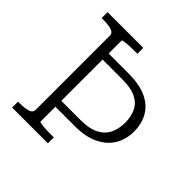

<svg xmlns="http://www.w3.org/2000/svg" viewBox="-186 -860 1010 1010"><g transform="rotate(45 319.0 -355.0)"><path d="M316 -710H50V-666H61Q98 -666 122 -659Q146 -652 146 -630V-80Q146 -58 122 -51Q98 -44 61 -44H50V0H316V-44H294Q278 -44 263 -44.5Q248 -45 235.5 -46.5Q223 -48 215.5 -49.5Q208 -51 208 -54V-656Q208 -659 215.5 -660.5Q223 -662 235.5 -663.5Q248 -665 263 -665.5Q278 -666 294 -666H316ZM593 -365Q593 -425 566.5 -469Q540 -513 488 -536.5Q436 -560 357 -560H177L174 -515H357Q417 -515 454.5 -497.5Q492 -480 509.5 -446Q527 -412 527 -365Q527 -317 509.5 -282Q492 -247 453.5 -227.5Q415 -208 353 -208H180V-164H353Q431 -164 484.5 -189.5Q538 -215 565.5 -260Q593 -305 593 -365Z"/></g></svg>

Font: Roboto Serif ExtraLight
Style: Regular
Weight: 250
Version: Version 1.007